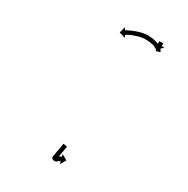

<svg xmlns="http://www.w3.org/2000/svg" viewBox="-99 -665 825 844"><g transform="rotate(15 314.0 -242.5)"><path d="M548 -546Q548 -546 548 -545.5Q548 -545 548 -545Q548 -544 548 -545Q548 -544 548 -544Q548 -542 548 -543Q548 -542 548 -541Q547 -541 547 -541Q547 -541 547 -540Q547 -541 547 -539Q547 -538 547 -538Q547 -538 546 -537Q546 -537 546 -535Q546 -535 546 -534Q546 -534 546 -533Q546 -534 545 -533Q545 -533 545 -532Q545 -532 545 -532L558 -529L530 -512L513 -540L526 -537Q526 -537 526 -537Q526 -537 526 -537Q526 -536 526 -538Q526 -538 526 -539Q526 -538 527 -540Q527 -540 527 -541Q527 -543 527 -542Q528 -544 527 -544Q528 -545 528 -545Q528 -545 528 -546Q528 -547 528 -547Q528 -548 529 -548Q529 -549 529 -549Q529 -550 529 -550Q529 -550 529 -550Q529 -550 529 -550L549 -546Q549 -546 548 -546ZM526 -506Q526 -506 526 -506Q526 -506 526 -506Q526 -505 526 -505Q526 -505 526 -505Q526 -507 525 -510Q525 -510 525 -509.5Q525 -509 525 -509Q525 -509 525 -509Q525 -509 525 -509Q524 -512 521 -515Q521 -515 521 -515Q521 -515 521 -515Q521 -515 521 -515Q521 -515 521 -515Q518 -518 513 -522Q513 -522 513.5 -522Q514 -522 514 -522Q514 -522 514 -522Q514 -522 514 -522Q509 -526 503 -529Q503 -529 503 -529Q503 -529 503 -529Q503 -529 503 -529Q503 -529 503 -529Q497 -532 490 -535Q490 -535 490 -535Q490 -535 491 -535Q491 -535 491 -535Q491 -535 491 -535Q484 -538 476 -540Q476 -540 476 -540Q476 -540 476 -540Q476 -540 476 -540Q476 -540 476 -540Q469 -542 461 -544Q461 -544 461 -544Q461 -544 461 -544Q461 -544 461 -544Q461 -544 461 -544Q453 -545 445 -546Q445 -546 445 -546Q445 -546 445 -546Q445 -546 445 -546Q445 -546 445 -546Q437 -546 429 -546Q429 -546 429 -546Q429 -546 430 -546Q430 -546 430 -546Q430 -546 430 -546Q422 -546 415 -545Q415 -545 415 -545Q415 -545 415 -545Q415 -545 415 -545Q415 -545 415 -545Q408 -545 402 -544Q402 -544 402 -544Q402 -544 402 -544Q402 -544 402 -544Q402 -544 402 -544Q396 -543 391 -542Q391 -542 391 -542Q391 -542 391 -542Q391 -542 391 -542Q391 -542 391 -542Q387 -541 383 -540Q383 -540 383 -540Q383 -540 383 -540Q383 -540 383 -540Q383 -540 383 -540Q380 -539 378 -538Q378 -538 378 -538Q378 -538 378 -538Q378 -538 378 -538Q378 -538 378 -538Q377 -538 376 -538L379 -525L351 -542L367 -570L371 -557Q372 -558 373 -558Q373 -558 373 -558Q373 -558 373 -558Q373 -558 373 -558Q373 -558 373 -558Q375 -558 378 -559Q378 -559 378 -559Q378 -559 378 -559Q378 -559 378 -559Q378 -559 378 -559Q382 -560 387 -561Q387 -561 387 -561Q387 -561 387 -561Q387 -561 387 -561Q387 -561 387 -561Q393 -562 399 -563Q399 -563 399 -563Q399 -563 399 -563Q399 -563 399 -563Q399 -563 399 -563Q406 -564 413 -565Q413 -565 413 -565Q413 -565 413 -565Q413 -565 413 -565Q413 -565 413 -565Q421 -566 429 -566Q429 -566 429 -566Q429 -566 429 -566Q429 -566 429 -566Q429 -566 429 -566Q438 -566 446 -566Q446 -566 446 -566Q446 -566 446 -566Q446 -566 446.5 -566Q447 -566 447 -566Q455 -565 464 -564Q464 -564 464 -564Q464 -564 464 -564Q464 -564 464 -564Q464 -564 464 -564Q473 -562 482 -560Q482 -560 482 -560Q482 -560 482 -559Q482 -559 482 -559Q482 -559 482 -559Q490 -557 498 -554Q498 -554 498 -554Q498 -554 498 -554Q498 -554 498 -554Q498 -554 498 -554Q506 -550 513 -546Q513 -546 513 -546Q513 -546 513 -546Q513 -546 513 -546Q513 -546 513 -546Q520 -542 526 -538Q526 -538 526 -538Q526 -538 526 -538Q526 -538 526 -537.5Q526 -537 526 -537Q532 -533 536 -528Q536 -528 536 -528Q536 -528 536 -528Q536 -528 536 -528Q536 -528 536 -528Q540 -523 543 -518Q543 -518 543 -518Q543 -518 543 -518Q543 -518 543 -517.5Q543 -517 543 -517Q545 -513 546 -509Q546 -509 546 -509Q546 -509 546 -509Q546 -508 546 -508Q546 -508 546 -508Q546 -506 546 -505L526 -504Q526 -505 526 -506ZM257 4Q256 5 255 7Q255 8 254.5 9Q254 10 253 11Q253 13 252 14.5Q251 16 250 18Q248 23 247 25Q246 27 245 29Q244 31 243 33Q242 35 241 37.5Q240 40 239 42Q238 44 237 46.5Q236 49 235 51Q233 54 231 60Q230 62 229 64.5Q228 67 227 69Q226 71 224 64.5Q222 58 225 59Q226 59 222.5 60Q219 61 220 61Q220 61 220 60.5Q220 60 220 60Q221 60 221 60Q221 60 221 60Q225 57 228 56Q228 56 228.5 56Q229 56 229 55Q229 55 229 55Q229 55 229 55Q233 54 236 53Q236 53 236 53Q236 53 236 53Q236 53 236 53Q236 53 236 53Q239 52 242 52Q242 52 242 52Q242 52 242 52Q242 52 242 52Q242 52 242 52Q244 52 246 52Q246 52 246 52Q246 52 246 52Q246 52 246 52Q246 52 246 52Q247 52 247 52V39L270 62L247 85V72Q247 72 246 72Q246 72 246 72Q246 72 246 72Q246 72 246 72Q246 72 246 72Q245 72 244 72Q244 72 244 72Q244 72 244 72Q244 72 244 72Q244 72 244 72Q243 72 241 73Q241 73 241 72.5Q241 72 241 72Q241 72 241 72Q241 72 241 72Q239 73 236 74Q236 74 236.5 74Q237 74 237 74Q237 74 237 74Q237 74 237 74Q235 75 232 76Q232 76 232 76Q232 76 233 76Q233 76 233 76Q233 76 233 76Q226 82 215 76Q204 70 208 60Q211 54 213 51Q214 49 215 47Q216 45 217 42Q219 38 221 33Q222 31 223 29Q224 27 225 25Q228 19 229 17Q230 15 230.5 13Q231 11 232 9Q233 7 235 3Q236 2 236.5 0.5Q237 -1 237 -2Q238 -3 239 -5Q239 -5 239 -6L257 3Q257 3 257 4Z"/></g></svg>

Font: FRB American Cursive Just Arrows Thin
Style: Italic
Weight: 100
Italic angle: -25°
Version: Version 2.0;Modular Font Editor K font №1